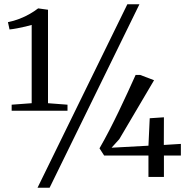

<svg xmlns="http://www.w3.org/2000/svg" viewBox="-20 -835 886 906"><path d="M129.5 -348V-717.5Q120.5 -714.5 101.5 -710Q82.5 -705.5 61.5 -701.5Q40.5 -697.5 25 -696L17.5 -730.5Q45.5 -736 72.5 -746.5Q99.5 -757 122 -770.2Q144.5 -783.5 160 -795.5L206.5 -789V-348L298.5 -341V-312.5H35V-341ZM581 -815H638L214 51H157ZM680.5 0V-101H471.5L449.5 -135Q472.5 -175 495.8 -220Q519 -265 541.2 -311.2Q563.5 -357.5 583.5 -401.2Q603.5 -445 620 -481.5H641L707 -456.5L543 -178.5L506.5 -138L680.5 -147.5L686.5 -277L753.5 -281.5L753 -151L833.5 -156V-101H753.5V0Z"/></svg>

Font: Merriweather 60pt Light
Style: Regular
Weight: 300
Version: Version 2.100